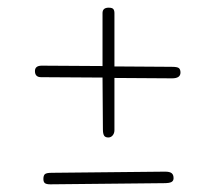

<svg xmlns="http://www.w3.org/2000/svg" viewBox="-20 -544 560 500"><path d="M450 -355Q450 -340 428 -340L278 -341V-205Q278 -197 273.5 -191.5Q269 -186 262 -186Q254 -186 251 -191Q248 -196 248 -207L247 -342L87 -343Q71 -343 71 -359Q71 -373 89 -373L247 -372V-510Q247 -524 263 -524Q272 -524 275 -520.5Q278 -517 278 -510V-371L427 -370Q442 -370 446 -366.5Q450 -363 450 -355ZM432 -80Q432 -73 426.5 -70Q421 -67 407 -67L111 -64Q101 -64 97 -67Q93 -70 93 -78Q93 -87 97 -90.5Q101 -94 115 -94L410 -97Q422 -97 427 -93Q432 -89 432 -80Z"/></svg>

Font: Mali ExtraLight
Style: Regular
Weight: 275
Version: Version 1.000; ttfautohint (v1.6)